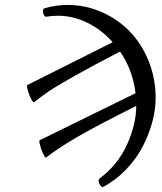

<svg xmlns="http://www.w3.org/2000/svg" viewBox="-20 -696 661 783"><path d="M167.5 -53.2Q165 -51.8 160.6 -60.1Q147.9 -82.5 141.6 -111.3Q139.2 -122.6 141.6 -124L532.7 -315.9Q521 -412.1 469.7 -485.8Q353.5 -425.8 280 -384Q206.5 -342.3 178.5 -323.2Q150.4 -304.2 118.7 -278.8Q116.2 -276.9 109.9 -287.1Q96.2 -312 90.8 -337.9Q88.9 -347.7 91.3 -349.1L439.5 -523.9Q394.5 -574.7 336.2 -603.3Q277.8 -631.8 216.3 -631.8Q189.5 -631.8 169.4 -627.9Q163.1 -627 158.9 -635Q154.8 -643.1 155.3 -651.9Q155.8 -660.6 161.6 -662.1Q206.5 -675.8 256.3 -675.8Q328.1 -675.8 393.6 -647.2Q459 -618.7 507.8 -569.1Q556.6 -519.5 585.7 -448.2Q614.7 -377 614.7 -295.9Q614.7 -250 601.6 -200.2Q588.4 -150.4 563.2 -100.8Q538.1 -51.3 496.1 -6.8Q454.1 37.6 401.4 65.9Q396 68.8 389.9 61.3Q383.8 53.7 382.3 45.2Q380.9 36.6 385.7 32.2Q460 -22.9 497.8 -106Q535.6 -189 535.6 -264.2Q363.3 -177.7 289.8 -134.3Q216.3 -90.8 167.5 -53.2Z"/></svg>

Font: Junicode SmCond
Style: Italic
Weight: 400
Width: 4
Italic angle: -11°
Designer: Peter S. Baker
Version: Version 2.206